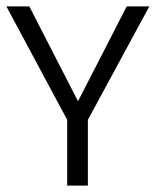

<svg xmlns="http://www.w3.org/2000/svg" viewBox="-33 -583 489 603"><path d="M180 -203 -13 -563H59L212 -265L365 -563H436L241 -203ZM178 0V-216H243V0Z"/></svg>

Font: Darker Grotesque Light Medium
Style: Regular
Weight: 500
Version: Version 1.000;gftools[0.9.28]